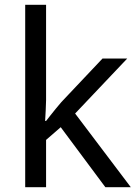

<svg xmlns="http://www.w3.org/2000/svg" viewBox="-20 -780 574 800"><path d="M172 -760V-363Q172 -347 170.5 -321Q169 -295 168 -276H172Q178 -284 190 -299Q202 -314 214.5 -329.5Q227 -345 236 -355L407 -536H510L293 -307L525 0H419L233 -250L172 -197V0H85V-760Z"/></svg>

Font: Noto IKEA Latin
Style: Regular
Weight: 400
Designer: Monotype Design Team
Foundry: Monotype Imaging Inc.
Version: Version 1.0